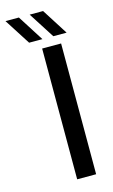

<svg xmlns="http://www.w3.org/2000/svg" viewBox="-192 -806 501 851"><g transform="rotate(-15 58.0 -380.0)"><path d="M51.5 0V-600H138.5V0ZM2.5 -640 -74 -759.5H-12.5L63.5 -640ZM113.5 -640 37 -759.5H98.5L174.5 -640Z"/></g></svg>

Font: Big Shoulders Stencil Display SemiBold
Style: Regular
Weight: 600
Designer: Patric King
Foundry: XO Type Co
Version: Version 1.000